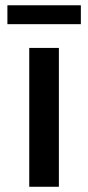

<svg xmlns="http://www.w3.org/2000/svg" viewBox="-20 -714 337 734"><path d="M91.8 0V-530.8H205.1V0ZM8.3 -621.6V-693.8H289.1V-621.6Z"/></svg>

Font: Reddit Sans Condensed SemiBold
Style: Regular
Weight: 600
Designer: Stephen Hutchings
Foundry: Reddit
Version: Version 1.014